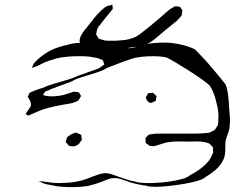

<svg xmlns="http://www.w3.org/2000/svg" viewBox="-20 -768 996 815"><path d="M937 -167Q936 -146 936 -125.5Q936 -105 926 -86Q915 -64 894.5 -46.5Q874 -29 853 -17Q844 -8 819 -0.5Q794 7 761.5 12.5Q729 18 696 21.5Q663 25 638 25Q613 25 604 21Q567 16 533 6Q514 -1 494 -7.5Q474 -14 453 -11Q443 -9 433 -5Q423 -1 413 3Q391 12 366 18Q351 23 322 25Q293 27 263.5 26Q234 25 219 22Q209 20 198.5 18Q188 16 177 14Q173 12 169 11.5Q165 11 161 9L149 3Q148 2 146 2Q144 2 144 1Q144 1 147 1Q149 1 152 1.5Q155 2 158 2Q169 3 180.5 4.5Q192 6 203 8Q226 10 261 8Q296 6 318 0Q332 -3 344.5 -7.5Q357 -12 369 -17Q383 -22 397 -27Q411 -32 425 -33Q442 -33 458 -27Q474 -21 489 -16Q505 -10 521.5 -5Q538 0 555 3Q564 7 587 8.5Q610 10 640 8.5Q670 7 700.5 2.5Q731 -2 754 -8.5Q777 -15 786 -24Q808 -35 828.5 -50Q849 -65 865 -84Q870 -90 874 -97.5Q878 -105 881 -112L885 -122Q885 -124 884.5 -127.5Q884 -131 884 -133Q884 -135 884.5 -138.5Q885 -142 883 -143Q882 -145 880.5 -146.5Q879 -148 878 -149Q876 -151 873 -154.5Q870 -158 868 -159Q864 -161 858 -162.5Q852 -164 847 -165Q831 -168 814 -167.5Q797 -167 780 -167Q760 -167 739 -167.5Q718 -168 698 -165Q688 -164 678.5 -161Q669 -158 659 -155Q654 -153 647.5 -151Q641 -149 635 -148Q633 -147 629.5 -147.5Q626 -148 624 -148Q622 -149 619.5 -148.5Q617 -148 615 -149Q613 -150 610.5 -152.5Q608 -155 606 -156Q602 -158 599 -161Q598 -163 598 -167Q598 -171 598 -173L597 -181Q598 -183 599 -183.5Q600 -184 601 -185Q603 -187 606 -191Q609 -195 612 -196Q614 -198 617.5 -198Q621 -198 623 -198Q632 -200 641 -200.5Q650 -201 660 -201Q671 -201 695.5 -201Q720 -201 749 -201Q778 -201 802.5 -201Q827 -201 838 -202Q846 -203 855.5 -203.5Q865 -204 872 -206Q875 -207 877.5 -209Q880 -211 883 -212Q885 -213 887.5 -214Q890 -215 891 -216Q893 -218 895 -221.5Q897 -225 898 -227Q902 -231 903 -233Q906 -241 906.5 -249.5Q907 -258 907 -266Q908 -281 906 -296.5Q904 -312 900 -327Q896 -347 889 -366.5Q882 -386 871 -404Q860 -415 834.5 -433Q809 -451 779 -470Q749 -489 723.5 -504Q698 -519 687 -524Q676 -527 655 -528.5Q634 -530 609.5 -529Q585 -528 564 -524.5Q543 -521 532 -516Q510 -509 483 -498.5Q456 -488 433 -479Q418 -469 388.5 -459.5Q359 -450 329 -441Q299 -432 284 -422Q268 -416 252.5 -410.5Q237 -405 221 -399Q213 -395 204 -392.5Q195 -390 187 -385Q183 -384 178 -382Q173 -380 170 -377Q169 -376 168 -374Q167 -372 166 -370Q165 -369 164 -367.5Q163 -366 163 -365Q163 -364 166.5 -363.5Q170 -363 171 -362Q185 -359 198 -359Q225 -359 250 -365Q258 -367 266 -370Q274 -373 282 -375L292 -379Q296 -379 300.5 -378Q305 -377 309 -377Q313 -377 314 -376Q316 -375 317.5 -372Q319 -369 320 -367Q321 -366 322.5 -364Q324 -362 324 -360Q324 -359 322 -356.5Q320 -354 319 -352Q318 -350 316.5 -347Q315 -344 313 -342Q310 -339 305 -337.5Q300 -336 296 -334Q287 -330 276.5 -328.5Q266 -327 256 -325Q220 -319 184 -310Q165 -305 147 -297.5Q129 -290 111 -282Q110 -281 106.5 -279.5Q103 -278 101 -278Q97 -278 94 -281Q93 -282 91 -282Q89 -282 88 -283Q88 -284 90.5 -287.5Q93 -291 94 -292L106 -310Q107 -312 109 -314.5Q111 -317 111 -319Q112 -321 111.5 -323.5Q111 -326 111 -327Q110 -338 105 -346Q104 -348 101 -351.5Q98 -355 98 -357Q98 -359 99 -360.5Q100 -362 100 -363Q102 -365 103 -368.5Q104 -372 105 -373Q107 -375 111.5 -377Q116 -379 119 -380Q130 -385 142.5 -389Q155 -393 167 -397Q182 -405 210.5 -413Q239 -421 267 -429.5Q295 -438 310 -446Q331 -454 352.5 -461Q374 -468 395 -476Q401 -479 406 -482Q411 -485 415 -489Q417 -490 419 -491.5Q421 -493 422 -494Q423 -496 421.5 -499.5Q420 -503 419 -504Q419 -508 417 -512Q416 -514 412.5 -514.5Q409 -515 407 -516Q400 -520 391.5 -522Q383 -524 375 -525Q364 -528 341 -529Q318 -530 291.5 -529Q265 -528 242 -524.5Q219 -521 208 -516Q190 -512 173 -504.5Q156 -497 139 -488Q135 -486 130.5 -485Q126 -484 121 -482Q120 -482 118 -481Q116 -480 115 -481Q114 -482 115.5 -483.5Q117 -485 118 -486Q120 -491 122 -495.5Q124 -500 128 -504Q154 -531 189 -551Q208 -561 228 -567.5Q248 -574 268 -578Q279 -583 306.5 -585.5Q334 -588 367 -587Q400 -586 427.5 -582.5Q455 -579 466 -573Q479 -570 491.5 -567Q504 -564 517 -563Q540 -563 561 -570Q582 -577 604 -581Q627 -586 662.5 -587Q698 -588 720 -584Q742 -581 764 -575Q786 -569 807 -559Q818 -548 837 -528Q856 -508 876 -484.5Q896 -461 913 -440.5Q930 -420 938 -409Q946 -387 949 -357.5Q952 -328 953 -305Q955 -287 956 -269Q957 -251 955 -233Q954 -217 947.5 -201Q941 -185 937 -167ZM606 -339Q605 -342 602 -346.5Q599 -351 599 -354Q599 -356 600.5 -358Q602 -360 603 -361Q604 -363 605.5 -366.5Q607 -370 608 -371Q610 -373 615 -373Q620 -373 623 -373Q627 -375 629 -374Q631 -373 634 -370Q637 -367 639 -365L645 -360Q645 -359 644 -356.5Q643 -354 643 -352Q642 -350 642 -345.5Q642 -341 640 -339Q639 -338 637.5 -338Q636 -338 635 -337Q632 -336 627 -333.5Q622 -331 619 -331Q614 -331 606 -339ZM286 -200Q290 -201 295 -203Q300 -205 304 -205Q307 -204 310.5 -202Q314 -200 317 -199Q318 -198 320.5 -197.5Q323 -197 324 -195Q326 -194 325.5 -190.5Q325 -187 326 -185Q326 -183 327 -179.5Q328 -176 327 -174Q327 -171 322 -168Q318 -160 314 -156Q311 -154 305 -151Q299 -148 295 -147Q291 -146 287 -147Q283 -148 279 -148Q275 -148 273 -149Q271 -150 269 -153.5Q267 -157 265 -159Q259 -162 259 -165Q259 -167 260 -170Q261 -173 261 -174Q262 -176 263 -179.5Q264 -183 265 -185Q266 -188 271 -190ZM684 -642Q664 -625 641.5 -606Q619 -587 596 -577Q581 -571 564.5 -570Q548 -569 532 -566Q521 -564 510.5 -560.5Q500 -557 489 -555Q474 -552 459 -551Q444 -550 429 -550Q415 -550 400 -550Q385 -550 371 -551Q364 -552 355 -553.5Q346 -555 340 -559Q330 -563 324 -573L321 -584Q320 -586 319 -588.5Q318 -591 318 -592Q317 -597 319 -603Q321 -609 322 -613Q323 -616 327 -622Q332 -631 338.5 -639.5Q345 -648 352 -656Q365 -672 378 -689Q391 -706 407 -721Q413 -726 420 -732.5Q427 -739 435 -742Q439 -744 443 -744.5Q447 -745 451 -746Q453 -747 454.5 -748Q456 -749 457 -748Q458 -747 457.5 -745.5Q457 -744 457 -743Q458 -740 458.5 -736Q459 -732 458 -729Q458 -728 456 -726Q454 -724 453 -723L441 -708Q433 -698 424.5 -688Q416 -678 408 -667Q404 -662 399 -655.5Q394 -649 392 -642Q391 -639 390.5 -635Q390 -631 389 -627Q389 -626 388.5 -625Q388 -624 388 -622Q390 -618 391 -617Q393 -614 395 -610Q397 -606 399 -604Q401 -603 405 -602Q409 -601 411 -600Q425 -595 440 -595Q455 -595 469 -595Q489 -596 508 -598Q527 -600 545 -607Q559 -612 570.5 -620.5Q582 -629 593 -638Q607 -649 621 -660.5Q635 -672 648 -683Q660 -693 671 -703Q682 -713 694 -723Q704 -732 716 -737Q717 -738 719 -739.5Q721 -741 723 -741Q726 -742 730 -741Q734 -740 737 -740Q741 -740 743 -739Q745 -738 746 -736Q747 -734 748 -732Q750 -731 752 -728Q754 -725 754 -723Q755 -721 753 -717Q752 -714 752 -709.5Q752 -705 750 -701Q749 -700 747.5 -698.5Q746 -697 745 -695Q741 -691 737.5 -687Q734 -683 730 -679Z"/></svg>

Font: Rubik Vinyl
Style: Regular
Weight: 400
Designer: Hubert and Fischer, NaN
Foundry: Hubert and Fischer, NaN
Version: Version 2.200